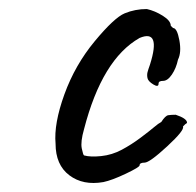

<svg xmlns="http://www.w3.org/2000/svg" viewBox="-20 -414 434 425"><path d="M331 -229Q331 -220 319.5 -227Q308 -234 306.5 -241Q305 -248 306.5 -254Q308 -260 312 -271Q337 -350 289 -330Q206 -283 166 -128Q158 -100 161 -85.5Q164 -71 166 -70Q180 -66 204 -68.5Q228 -71 249.5 -82.5Q271 -94 291 -109Q311 -124 321 -132.5Q331 -141 337 -144Q346 -158 352.5 -159Q359 -160 369 -160Q393 -152 394 -143Q394 -141 390 -139L385 -134Q389 -126 350 -90Q311 -54 300 -54Q289 -54 289 -48Q289 -44 258.5 -29.5Q228 -15 209 -11Q164 -3 133.5 -26Q103 -49 103 -96Q99 -140 122.5 -205Q146 -270 189.5 -322.5Q233 -375 256 -384.5Q279 -394 305 -394Q323 -390 340.5 -379Q358 -368 358 -357L363 -352Q372 -352 377 -325Q382 -298 374 -282Q370 -263 360.5 -249Q351 -235 341 -235Q331 -235 331 -229Z"/></svg>

Font: Caveat
Style: Regular
Weight: 400
Designer: Pablo Impallari
Foundry: Creative Lab NY
Version: Version 1.096; ttfautohint (v1.3)